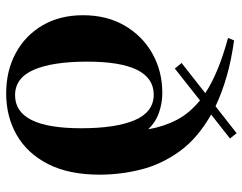

<svg xmlns="http://www.w3.org/2000/svg" viewBox="-104 -688 804 637"><g transform="rotate(90 298.5 -370.0)"><path d="M290.5 12Q215 12 156.5 -19.8Q98 -51.5 64.5 -108.8Q31 -166 31 -243Q31 -322 65.5 -381.2Q100 -440.5 158.5 -473.2Q217 -506 289 -506Q322 -506 353.5 -495.2Q385 -484.5 409.5 -459.5Q400 -512.5 377.8 -554.8Q355.5 -597 313.5 -631L208 -547.5L189.5 -570L289.5 -648.5Q223 -692.5 106.5 -724L114.5 -744Q181 -735 235 -719.2Q289 -703.5 333 -682.5L422.5 -752.5L440 -730.5L360.5 -668Q439 -623.5 482.2 -563.8Q525.5 -504 542.8 -435.8Q560 -367.5 560 -298Q560 -196 524.8 -127Q489.5 -58 428.5 -23Q367.5 12 290.5 12ZM296.5 -17.5Q406 -17.5 406 -236.5Q406 -352 379 -414.8Q352 -477.5 294.5 -477.5Q185 -477.5 185 -257Q185 -142 212 -79.8Q239 -17.5 296.5 -17.5Z"/></g></svg>

Font: Newsreader Display SemiBold
Style: Regular
Weight: 600
Designer: Hugues Gentile
Foundry: Production Type
Version: Version 1.001